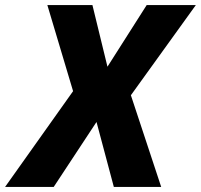

<svg xmlns="http://www.w3.org/2000/svg" viewBox="-77 -734 789 754"><path d="M-57 0 210 -376 109 -714H286L345 -472L499 -714H692L437 -360L556 0H370L302 -255L134 0Z"/></svg>

Font: Noto Sans Disp ExtBd
Style: Italic
Weight: 800
Italic angle: -12°
Designer: Monotype Design Team
Foundry: Monotype Imaging Inc.
Version: Version 2.000;GOOG;noto-source:20170915:90ef993387c0